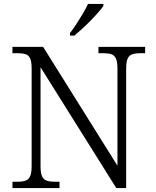

<svg xmlns="http://www.w3.org/2000/svg" viewBox="-20 -951 788 971"><path d="M43 0V-32H70Q94 -32 109.5 -37.5Q125 -43 132.5 -60Q140 -77 140 -111V-605Q140 -639 132.5 -655.5Q125 -672 109 -677Q93 -682 70 -682H43V-714H198L574 -113V-605Q574 -639 566 -655.5Q558 -672 542.5 -677Q527 -682 503 -682H478V-714H714V-682H688Q665 -682 649 -676.5Q633 -671 625.5 -654.5Q618 -638 618 -603V0H568L185 -611V-111Q185 -77 192.5 -60Q200 -43 216 -37.5Q232 -32 255 -32H281V0ZM334 -784Q349 -803 366 -829Q383 -855 399 -882Q415 -909 425 -931H503V-921Q494 -908 476.5 -888Q459 -868 437.5 -846Q416 -824 394.5 -804.5Q373 -785 356 -771H334Z"/></svg>

Font: Noto Serif Kannada Light
Style: Regular
Weight: 300
Version: Version 2.003